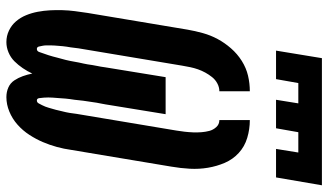

<svg xmlns="http://www.w3.org/2000/svg" viewBox="-228 -766 1003 586"><g transform="rotate(90 273.0 -473.5)"><path d="M277 8Q261 8 247.5 2Q234 -4 226 -16Q218 -28 213 -42Q208 -56 205 -71Q198 -56 188.5 -42Q179 -28 167.5 -16.5Q156 -5 140.5 1.5Q125 8 109 8Q90 8 73.5 0Q57 -8 45.5 -21.5Q34 -35 27 -52Q20 -69 16.5 -87.5Q13 -106 12 -124.5Q11 -143 11.5 -162.5Q12 -182 14.5 -201Q17 -220 20 -240L71 -545Q75 -568 81.5 -591.5Q88 -615 99.5 -636.5Q111 -658 128 -677.5Q145 -697 166.5 -710.5Q188 -724 211.5 -729.5Q235 -735 259 -735V-642Q247 -642 235.5 -636Q224 -630 216 -620Q208 -610 202 -599Q196 -588 192 -576.5Q188 -565 185.5 -553Q183 -541 181 -529L130 -224Q129 -218 128 -212Q127 -206 126.5 -200Q126 -194 125 -188Q124 -182 123 -176Q122 -170 121.5 -164Q121 -158 120.5 -152Q120 -146 119.5 -139.5Q119 -133 119 -127Q119 -121 119 -115Q119 -109 120 -103.5Q121 -98 122.5 -91.5Q124 -85 130 -85Q137 -85 139.5 -93Q142 -101 144.5 -107.5Q147 -114 149 -120.5Q151 -127 153 -134Q155 -141 156.5 -147.5Q158 -154 160 -160.5Q162 -167 163.5 -173.5Q165 -180 166.5 -187Q168 -194 169 -200.5Q170 -207 171.5 -214Q173 -221 174.5 -227.5Q176 -234 177 -240.5Q178 -247 179 -254Q180 -261 181.5 -267.5Q183 -274 184 -280.5Q185 -287 186 -294L216 -478H329L299 -294Q298 -287 296.5 -280.5Q295 -274 294 -267.5Q293 -261 292 -254Q291 -247 290 -240.5Q289 -234 288 -227Q287 -220 286.5 -213.5Q286 -207 285 -200Q284 -193 283 -186.5Q282 -180 281.5 -173.5Q281 -167 280.5 -160Q280 -153 279.5 -146.5Q279 -140 278.5 -133.5Q278 -127 278 -120Q278 -113 278.5 -106.5Q279 -100 280 -92.5Q281 -85 287 -85Q293 -85 296 -90.5Q299 -96 301.5 -101Q304 -106 306 -111Q308 -116 309.5 -121.5Q311 -127 312.5 -132Q314 -137 315.5 -142.5Q317 -148 318 -153Q319 -158 320.5 -163.5Q322 -169 323 -174Q324 -179 325 -184.5Q326 -190 326.5 -195Q327 -200 328 -206L379 -511Q381 -523 382.5 -536Q384 -549 384.5 -562Q385 -575 384 -587.5Q383 -600 380 -611.5Q377 -623 368.5 -632.5Q360 -642 347 -642V-735Q375 -735 401.5 -727Q428 -719 447.5 -701Q467 -683 477.5 -658.5Q488 -634 492.5 -607Q497 -580 495.5 -552Q494 -524 489 -495L438 -190Q435 -168 429 -146Q423 -124 414 -103Q405 -82 392 -62Q379 -42 361 -26Q343 -10 321 -1Q299 8 277 8ZM135 -815 158 -955H546L522 -815H435L446 -883H384L372 -815H285L296 -883H234L222 -815Z"/></g></svg>

Font: Iosevka Curly Heavy Oblique
Style: Regular
Weight: 900
Italic angle: -9°
Monospace: yes
Designer: Belleve Invis
Foundry: Belleve Invis
Version: Version 11.1.0; ttfautohint (v1.8.3)